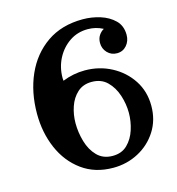

<svg xmlns="http://www.w3.org/2000/svg" viewBox="-95 -698 722 782"><g transform="rotate(-15 265.5 -306.5)"><path d="M288.3 1.7Q211.7 1.7 156.7 -38.3Q101.7 -78.3 72.9 -145Q44.2 -211.7 44.2 -290.8Q44.2 -381.7 76.7 -455Q109.2 -528.3 171.7 -571.7Q234.2 -615 323.3 -615Q360.8 -615 396.7 -603.8Q432.5 -592.5 456.2 -569.2Q480 -545.8 480 -507.5Q480 -481.7 464.2 -463.3Q448.3 -445 423.3 -445Q399.2 -445 382.9 -462.1Q366.7 -479.2 366.7 -503.3Q366.7 -521.7 375.4 -535Q384.2 -548.3 396.7 -555Q366.7 -570.8 332.5 -570.8Q289.2 -570.8 255.4 -547.9Q221.7 -525 202.1 -487.5Q182.5 -450 182.5 -405Q182.5 -399.2 183.3 -393.3Q229.2 -411.7 277.5 -411.7Q338.3 -411.7 389.6 -384.6Q440.8 -357.5 471.7 -310.4Q502.5 -263.3 502.5 -202.5Q502.5 -142.5 472.9 -96.2Q443.3 -50 394.6 -24.2Q345.8 1.7 288.3 1.7ZM298.3 -45.8Q336.7 -45.8 360.4 -69.2Q384.2 -92.5 395.4 -127.5Q406.7 -162.5 406.7 -198.3Q406.7 -235.8 394.6 -272.9Q382.5 -310 357.5 -334.6Q332.5 -359.2 292.5 -359.2Q255.8 -359.2 232.1 -337.5Q208.3 -315.8 197.1 -282.5Q185.8 -249.2 185.8 -213.3Q185.8 -174.2 197.1 -135.4Q208.3 -96.7 233.3 -71.2Q258.3 -45.8 298.3 -45.8Z"/></g></svg>

Font: Manufacturing Consent
Style: Regular
Weight: 400
Version: Version 3.000; ttfautohint (v1.8.4.7-5d5b)